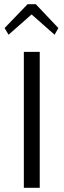

<svg xmlns="http://www.w3.org/2000/svg" viewBox="-20 -898 305 918"><path d="M21 -732 2 -764 112 -878H151L259 -764L241 -732L131 -829ZM94 0V-650H170V0Z"/></svg>

Font: Arsenal
Style: Regular
Weight: 400
Designer: Andrij Shevchenko
Foundry: Stairsfor
Version: Version 2.001;PS 002.001;hotconv 1.0.88;makeotf.lib2.5.64775